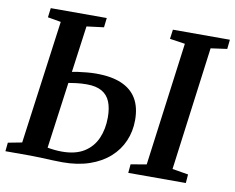

<svg xmlns="http://www.w3.org/2000/svg" viewBox="-80 -848 1172 959"><g transform="rotate(10 505.5 -369.0)"><path d="M293.5 5Q271.5 5 241.5 3.8Q211.5 2.5 182 1.2Q152.5 0 131 0H3.5L8 -44L78.5 -57.5L163.5 -684L96.5 -695.5L102.5 -743H386.5L381 -695L294 -684L208 -54Q223.5 -51 243.2 -49Q263 -47 281.5 -47Q350 -47 393.5 -74.2Q437 -101.5 457.5 -148.5Q478 -195.5 478 -254.5Q478 -302 464.8 -334.2Q451.5 -366.5 422.5 -383Q393.5 -399.5 346 -399.5Q318.5 -399.5 290.8 -396Q263 -392.5 244 -389L250.5 -445Q267 -449.5 289.5 -452.8Q312 -456 336.8 -458.2Q361.5 -460.5 384 -460.5Q461 -460.5 512.2 -438.5Q563.5 -416.5 589 -373.2Q614.5 -330 614.5 -265Q614.5 -208 593.2 -158.8Q572 -109.5 530.8 -72.8Q489.5 -36 429.8 -15.5Q370 5 293.5 5ZM626.5 0 630.5 -44 710 -57.5 793 -684 715.5 -695.5 722 -743H1011L1006 -695.5L923.5 -684L841 -57.5L922 -44L918.5 0Z"/></g></svg>

Font: Merriweather SemiBold
Style: Italic
Weight: 600
Italic angle: -7.8°
Version: Version 2.101